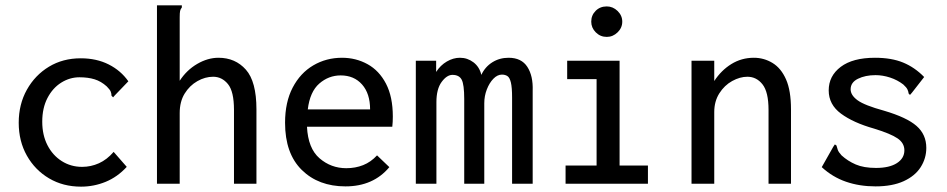

<svg xmlns="http://www.w3.org/2000/svg" viewBox="-20 -687 3540 718"><path d="M283 11Q216 11 163.5 -20Q111 -51 80.5 -105Q50 -159 50 -228Q50 -297 80.5 -351.5Q111 -406 163 -437.5Q215 -469 282 -469Q341 -469 386.5 -446Q432 -423 460 -383L409 -330L403 -323L397 -329Q397 -337 394 -344.5Q391 -352 379 -364Q358 -383 333.5 -390.5Q309 -398 277 -398Q241 -398 209 -378Q177 -358 157.5 -320.5Q138 -283 138 -232Q138 -182 157.5 -144Q177 -106 211 -84.5Q245 -63 287 -63Q320 -63 350 -76.5Q380 -90 405 -119L454 -63Q419 -25 375 -7Q331 11 283 11Z M567 -667H660V-659Q655 -653 653.5 -646Q652 -639 652 -622V-385Q678 -425 717.5 -448Q757 -471 797 -471Q860 -471 899.5 -426.5Q939 -382 939 -278V0H855V-276Q855 -345 832.5 -372.5Q810 -400 777 -400Q747 -400 718 -383.5Q689 -367 670.5 -337Q652 -307 652 -264V0H567Z M1272 10Q1171 10 1108.5 -51.5Q1046 -113 1046 -228Q1046 -305 1074.5 -359.5Q1103 -414 1151.5 -442.5Q1200 -471 1259 -471Q1311 -471 1354.5 -447Q1398 -423 1423.5 -374Q1449 -325 1449 -251Q1449 -242 1448.5 -231.5Q1448 -221 1447 -213H1128Q1132 -132 1175 -95Q1218 -58 1275 -58Q1309 -58 1338 -69.5Q1367 -81 1390 -106L1436 -62Q1376 10 1272 10ZM1131 -278H1364Q1364 -337 1334 -371Q1304 -405 1254 -405Q1209 -405 1174 -374.5Q1139 -344 1131 -278Z M1535 0V-460H1611V-418Q1627 -443 1651 -457Q1675 -471 1700 -471Q1728 -471 1750.5 -454Q1773 -437 1780 -407Q1794 -437 1821 -454Q1848 -471 1882 -471Q1930 -471 1952 -437Q1974 -403 1972 -348V0H1895V-322Q1895 -360 1890.5 -378.5Q1886 -397 1877.5 -402.5Q1869 -408 1857 -408Q1840 -408 1825 -392.5Q1810 -377 1800.5 -352.5Q1791 -328 1791 -301V0H1716V-317Q1716 -371 1706.5 -389Q1697 -407 1672 -407Q1651 -407 1631.5 -380.5Q1612 -354 1612 -305V0Z M2095 0V-68H2211V-391H2101V-460H2297V-68H2403V0ZM2249 -549Q2225 -549 2208 -566Q2191 -583 2191 -606Q2191 -630 2207.5 -646.5Q2224 -663 2249 -663Q2272 -663 2289.5 -646Q2307 -629 2307 -606Q2307 -583 2289.5 -566Q2272 -549 2249 -549Z M2566 0V-460H2651V-384Q2677 -424 2715 -447.5Q2753 -471 2799 -471Q2837 -471 2869 -451.5Q2901 -432 2919.5 -390Q2938 -348 2938 -278V0H2854V-276Q2854 -343 2831.5 -371.5Q2809 -400 2775 -400Q2747 -400 2718 -384Q2689 -368 2670 -338Q2651 -308 2651 -268V0Z M3254 10Q3194 10 3143.5 -7.5Q3093 -25 3053 -62L3096 -138L3102 -147L3108 -143Q3110 -135 3113 -126.5Q3116 -118 3127 -106Q3150 -85 3180 -72Q3210 -59 3256 -59Q3306 -59 3334 -77Q3362 -95 3362 -125Q3362 -152 3336.5 -169.5Q3311 -187 3249 -206Q3171 -228 3125 -262Q3079 -296 3079 -349Q3079 -403 3124 -437Q3169 -471 3252 -471Q3314 -471 3357.5 -453Q3401 -435 3436 -399L3390 -340L3383 -332L3378 -337Q3377 -345 3373.5 -352.5Q3370 -360 3358 -371Q3336 -388 3308.5 -397Q3281 -406 3254 -406Q3216 -406 3188.5 -392.5Q3161 -379 3161 -353Q3161 -331 3187 -312Q3213 -293 3286 -273Q3371 -248 3407.5 -216Q3444 -184 3444 -134Q3444 -95 3423 -62Q3402 -29 3359.5 -9.5Q3317 10 3254 10Z"/></svg>

Font: Inconsolata Medium
Style: Regular
Weight: 500
Monospace: yes
Designer: Raph Levien, Cyreal, Brenton Simpson
Foundry: Raph Levien, Cyreal, Google
Version: Version 3.001; ttfautohint (v1.8.2.53-6de2)